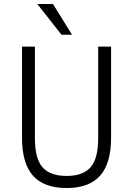

<svg xmlns="http://www.w3.org/2000/svg" viewBox="-20 -940 671 968"><path d="M316 8Q202 8 146.5 -54Q91 -116 91 -246V-705H156V-244Q156 -140 194.5 -96.5Q233 -53 316 -53Q398 -53 436.5 -96.5Q475 -140 475 -244V-705H540V-246Q540 -116 484.5 -54Q429 8 316 8ZM290 -765 168 -920H247L343 -765Z"/></svg>

Font: Nunito Sans 7pt Condensed Light
Style: Regular
Weight: 300
Width: 3
Designer: Vernon Adams
Foundry: Vernon Adams
Version: Version 3.101;gftools[0.9.27]